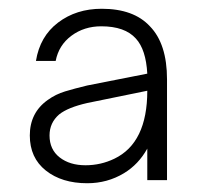

<svg xmlns="http://www.w3.org/2000/svg" viewBox="-20 -793 466 438"><path d="M48 -484Q48 -536 89 -565Q107 -578 128.5 -584.5Q150 -591 179 -598L316 -625Q313 -680 290 -705Q265 -733 211 -733Q172 -733 143 -711.5Q114 -690 107 -654H62Q71 -710 112.5 -741.5Q154 -773 212 -773Q285 -773 322 -733Q361 -693 361 -612V-382H316V-454Q296 -418 263 -398Q225 -375 179 -375Q121 -375 84.5 -404Q48 -433 48 -484ZM241 -431Q316 -467 316 -586L179 -558Q135 -548 115 -532Q93 -513 93 -484Q93 -452 116 -434Q139 -416 175 -416Q210 -416 241 -431Z"/></svg>

Font: Open Sauce One Light
Style: Regular
Weight: 300
Designer: Alfredo Marco Pradil
Foundry: Creative Sauce Fz LLC
Version: Version 1.477